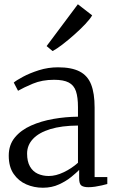

<svg xmlns="http://www.w3.org/2000/svg" viewBox="-20 -870 544 900"><path d="M181 10Q139.5 10 103.2 -5.8Q67 -21.5 44 -54.8Q21 -88 21 -140.5Q21 -191 49.8 -225.8Q78.5 -260.5 125.8 -281.5Q173 -302.5 230.2 -312.5Q287.5 -322.5 345.5 -323V-367.5Q345.5 -414.5 336 -442.5Q326.5 -470.5 302.2 -483.2Q278 -496 233.5 -496Q177.5 -496 134 -477.8Q90.5 -459.5 64.5 -444.5L44.5 -483Q56 -493 87.5 -510Q119 -527 162.2 -540.8Q205.5 -554.5 252 -554.5Q315.5 -554.5 353.2 -535Q391 -515.5 407.2 -474Q423.5 -432.5 423.5 -366V-40H483V-7.5Q472.5 -4.5 457.5 -1Q442.5 2.5 426 5Q409.5 7.5 394.5 7.5Q372.5 7.5 361.8 0Q351 -7.5 351 -34.5V-73.5Q339.5 -61.5 315.2 -41.5Q291 -21.5 257 -5.8Q223 10 181 10ZM208.5 -45Q242 -45 279 -62.8Q316 -80.5 345.5 -107V-281.5Q269 -281 215.8 -264.8Q162.5 -248.5 134.8 -219Q107 -189.5 107 -150Q107 -113 120.5 -89.5Q134 -66 157.2 -55.5Q180.5 -45 208.5 -45ZM226 -631 198.5 -654 345 -850 412 -798Q402 -780.5 379 -756.2Q356 -732 327.5 -706.8Q299 -681.5 272.2 -661Q245.5 -640.5 227 -631Z"/></svg>

Font: Merriweather 48pt Light
Style: Regular
Weight: 300
Version: Version 2.100